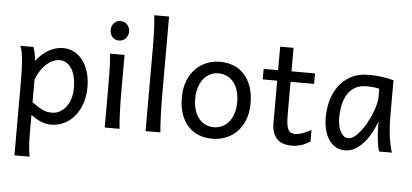

<svg xmlns="http://www.w3.org/2000/svg" viewBox="-61 -916 2771 1291"><g transform="rotate(5 1324.5 -270.5)"><path d="M166 -127Q190.9 -109.4 209.2 -97.9Q227.5 -86.4 242.7 -79.8Q257.8 -73.2 271.7 -70.8Q285.6 -68.4 302.7 -68.4Q328.6 -68.4 352.3 -80.6Q376 -92.8 394.3 -116Q412.6 -139.2 423.6 -172.1Q434.6 -205.1 434.6 -246.6Q434.6 -287.1 427 -320.1Q419.4 -353 404.8 -376.2Q390.1 -399.4 369.4 -412.1Q348.6 -424.8 322.3 -424.8Q301.3 -424.8 279.3 -415.5Q257.3 -406.2 236.6 -388.2Q215.8 -370.1 197.8 -343Q179.7 -315.9 166 -280.8ZM139.2 -498Q144.5 -485.4 149.9 -462.2Q155.3 -439 158.7 -405.3Q175.8 -427.7 196 -446.8Q216.3 -465.8 239 -479.2Q261.7 -492.7 286.9 -500.2Q312 -507.8 339.4 -507.8Q380.9 -507.8 415.3 -489.5Q449.7 -471.2 473.9 -438.2Q498 -405.3 511.5 -360.1Q524.9 -314.9 524.9 -261.2Q524.9 -198.7 507.3 -148.2Q489.7 -97.7 459.7 -62Q429.7 -26.4 389.2 -7.1Q348.6 12.2 302.7 12.2Q283.2 12.2 265.9 8.3Q248.5 4.4 232.2 -2.4Q215.8 -9.3 199.7 -19.3Q183.6 -29.3 166 -41.5V73.2Q166 102.5 166.7 126.2Q167.5 149.9 168.9 169.9Q170.4 189.9 172.9 206.8Q175.3 223.6 178.2 239.3H75.7V-236.8Q75.7 -282.2 75 -321Q74.2 -359.9 71.8 -392.3Q69.3 -424.8 64.5 -451.2Q59.6 -477.5 51.3 -498Z M647 -656.7Q647 -670.4 651.4 -682.4Q655.8 -694.3 663.8 -703.4Q671.9 -712.4 683.1 -717.5Q694.3 -722.7 708 -722.7Q721.7 -722.7 733.4 -717.5Q745.1 -712.4 753.4 -703.4Q761.7 -694.3 766.6 -682.4Q771.5 -670.4 771.5 -656.7Q771.5 -643.1 766.6 -631.1Q761.7 -619.1 753.4 -610.1Q745.1 -601.1 733.4 -595.9Q721.7 -590.8 708 -590.8Q694.3 -590.8 683.1 -595.9Q671.9 -601.1 663.8 -610.1Q655.8 -619.1 651.4 -631.1Q647 -643.1 647 -656.7ZM754.4 -231.9Q754.4 -208.5 755.1 -176.5Q755.9 -144.5 757.1 -111.8Q758.3 -79.1 760 -49.3Q761.7 -19.5 764.2 0H664.1V-258.8Q664.1 -294.4 663.8 -329.1Q663.6 -363.8 662.8 -394.8Q662.1 -425.8 660.6 -452.4Q659.2 -479 656.7 -498H754.4Z M1030.3 -231.9Q1030.3 -208.5 1031 -176.8Q1031.7 -145 1033 -112.3Q1034.2 -79.6 1035.9 -49.8Q1037.6 -20 1040 0H939.9V-551.8Q939.9 -623 937.5 -680.9Q935.1 -738.8 930.2 -781.2H1030.3Z M1253.4 -246.6Q1253.4 -204.1 1263.7 -170.4Q1273.9 -136.7 1292.7 -113.5Q1311.5 -90.3 1337.4 -78.1Q1363.3 -65.9 1395 -65.9Q1424.3 -65.9 1450.2 -78.1Q1476.1 -90.3 1495.4 -113.5Q1514.6 -136.7 1525.6 -170.4Q1536.6 -204.1 1536.6 -246.6Q1536.6 -289.6 1526.4 -323.5Q1516.1 -357.4 1497.3 -381.1Q1478.5 -404.8 1452.4 -417.2Q1426.3 -429.7 1395 -429.7Q1365.2 -429.7 1339.4 -417.2Q1313.5 -404.8 1294.4 -381.1Q1275.4 -357.4 1264.4 -323.5Q1253.4 -289.6 1253.4 -246.6ZM1163.1 -246.6Q1163.1 -309.6 1182.1 -358.2Q1201.2 -406.7 1233.4 -440.2Q1265.6 -473.6 1308.6 -490.7Q1351.6 -507.8 1399.9 -507.8Q1450.2 -507.8 1491.9 -490.7Q1533.7 -473.6 1563.7 -440.2Q1593.8 -406.7 1610.4 -358.2Q1627 -309.6 1627 -246.6Q1627 -183.6 1607.9 -135.3Q1588.9 -86.9 1556.6 -54.2Q1524.4 -21.5 1481.4 -4.6Q1438.5 12.2 1390.1 12.2Q1339.8 12.2 1298.1 -4.6Q1256.3 -21.5 1226.3 -54.2Q1196.3 -86.9 1179.7 -135.3Q1163.1 -183.6 1163.1 -246.6Z M1694.3 -485.8H1792V-644.5H1882.3V-485.8H2041V-415H1882.3V-190.4Q1882.3 -152.8 1886 -128.9Q1889.6 -105 1897.2 -91.6Q1904.8 -78.1 1916.5 -73.2Q1928.2 -68.4 1944.8 -68.4Q1965.8 -68.4 1992.2 -77.6Q2018.6 -86.9 2050.8 -105V-26.9Q2017.1 -4.9 1986.3 3.7Q1955.6 12.2 1929.7 12.2Q1900.9 12.2 1876 5.6Q1851.1 -1 1832.3 -17.6Q1813.5 -34.2 1802.7 -61.8Q1792 -89.4 1792 -131.8V-415H1694.3Z M2480.5 -420.9Q2474.6 -422.4 2467.3 -423.8Q2460 -425.3 2450 -426.5Q2439.9 -427.7 2426.5 -428.7Q2413.1 -429.7 2395 -429.7Q2347.2 -429.7 2315.2 -410.4Q2283.2 -391.1 2264.2 -359.1Q2245.1 -327.1 2237.1 -285.6Q2229 -244.1 2229 -200.2Q2229 -171.9 2234.6 -148.2Q2240.2 -124.5 2250 -107.2Q2259.8 -89.8 2272.5 -80.3Q2285.2 -70.8 2299.8 -70.8Q2321.3 -70.8 2343 -87.4Q2364.7 -104 2384.8 -130.1Q2404.8 -156.2 2422.4 -188.7Q2439.9 -221.2 2452.9 -253.2Q2465.8 -285.2 2473.1 -313.5Q2480.5 -341.8 2480.5 -358.9ZM2517.1 0Q2511.7 -11.7 2507.6 -32.2Q2503.4 -52.7 2500.7 -75.9Q2498 -99.1 2496.6 -122.1Q2495.1 -145 2495.1 -161.1V-200.2Q2480.5 -162.1 2460.2 -124.3Q2439.9 -86.4 2413.8 -56.2Q2387.7 -25.9 2355.5 -6.8Q2323.2 12.2 2285.2 12.2Q2254.4 12.2 2227.5 -1.5Q2200.7 -15.1 2180.9 -42Q2161.1 -68.8 2149.9 -108.6Q2138.7 -148.4 2138.7 -200.2Q2138.7 -258.3 2154.3 -313.7Q2169.9 -369.1 2202.1 -412.4Q2234.4 -455.6 2284.2 -481.7Q2334 -507.8 2402.3 -507.8Q2449.7 -507.8 2491.7 -501.7Q2533.7 -495.6 2570.8 -485.8V-258.8Q2570.8 -166.5 2579.6 -103.8Q2588.4 -41 2602.5 0Z"/></g></svg>

Font: Andika FrenchTight
Style: Regular
Weight: 400
Designer: Victor Gaultney, Annie Olsen, Julie Remington, Don Collingsworth, Eric Hays, Becca Hirsbrunner
Foundry: SIL International
Version: Version 5.000 ; Dig1 Dig4Opn Dig7 LnSpcTght